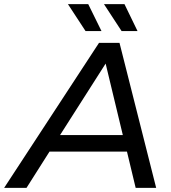

<svg xmlns="http://www.w3.org/2000/svg" viewBox="-74 -907 826 927"><path d="M539 -175H165L54 0H-54L404 -700H503L680 0H581ZM519 -255 436 -600 216 -255ZM254 -887H352L416 -757H339ZM428 -887H527L590 -757H513Z"/></svg>

Font: Idrija
Style: Italic
Weight: 500
Italic angle: -11.3°
Designer: Julieta Ulanovsky
Foundry: Julieta Ulanovsky
Version: Version 7.200